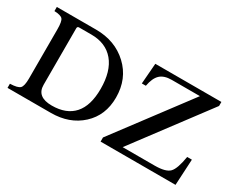

<svg xmlns="http://www.w3.org/2000/svg" viewBox="-102 -1080 1752 1447"><g transform="rotate(30 774.0 -357.0)"><path d="M34 0H411Q572 0 675.5 -95Q779 -190 779 -345Q779 -508 669 -611Q559 -714 392 -714H51V-678Q108 -676 123.5 -657Q139 -638 139 -572V-142Q139 -76 120 -57Q101 -38 34 -36ZM274 -664H380Q507 -664 576.5 -581Q646 -498 646 -344Q646 -198 580.5 -124.5Q515 -51 389 -51Q258 -51 258 -156V-648Q258 -664 274 -664ZM1508 -226 1496 0H844V-36L1321 -671H1076Q1010 -671 976 -639Q942 -607 929 -535H894L908 -714H1483V-679L1009 -47H1287Q1383 -47 1416 -81Q1449 -115 1467 -226Z"/></g></svg>

Font: Kolar Light
Style: Regular
Weight: 300
Designer: Ramakrishna Saiteja (Kannada); Shiva Nallaperumal (Latin)
Foundry: Indian Type Foundry
Version: Version 1.001;PS 1.0;hotconv 1.0.88;makeotf.lib2.5.647800